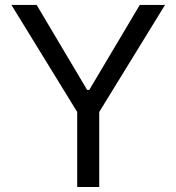

<svg xmlns="http://www.w3.org/2000/svg" viewBox="-20 -747 705 767"><path d="M126.4 -727.3 328.1 -387.8H336.6L538.4 -727.3H639.2L376.4 -299.7V0H288.4V-299.7L25.6 -727.3Z"/></svg>

Font: Fast_Sans-Dotted
Style: Regular
Weight: 400
Version: Version 3.018